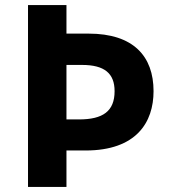

<svg xmlns="http://www.w3.org/2000/svg" viewBox="-20 -734 668 754"><path d="M583 -376C583 -513 504 -602 328 -602H241V-714H90V0H241V-143H316C516 -143 583 -254 583 -376ZM290 -265H241V-479H302C390 -479 430 -446 430 -376C430 -297 384 -265 290 -265Z"/></svg>

Font: Noto Sans Adlam
Style: Bold
Weight: 700
Designer: Mark Jamra, Neil Patel
Foundry: JamraPatel LLC
Version: Version 3.001